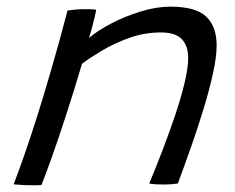

<svg xmlns="http://www.w3.org/2000/svg" viewBox="-20 -550 705 577"><path d="M104.5 6Q96.5 6.5 86 6.8Q75.5 7 65 6.5Q54 6.5 41.2 5.5Q28.5 4.5 21 4Q37 -38 53.8 -86Q70.5 -134 89.8 -194.5Q109 -255 132.2 -334.5Q155.5 -414 183 -518.5Q193.5 -520 207.2 -521.2Q221 -522.5 236 -522.5Q245 -522.5 254 -522.2Q263 -522 269 -520.5Q268.5 -515 264.5 -498.5Q260.5 -482 255.8 -464.2Q251 -446.5 247.5 -436Q272 -457 313 -478.8Q354 -500.5 401.8 -515.2Q449.5 -530 492 -530Q568.5 -530 599.8 -500Q631 -470 631 -413.5Q631 -379 620.2 -330Q609.5 -281 592.2 -224.2Q575 -167.5 554.5 -109.2Q534 -51 514.5 1.5Q508 2.5 496.5 3.5Q485 4.5 471.5 4.5Q458.5 4.5 447.2 3.8Q436 3 428.5 1.5Q447.5 -44 467.8 -96.8Q488 -149.5 505.8 -202Q523.5 -254.5 534.5 -300Q545.5 -345.5 545.5 -375.5Q545.5 -412 526.5 -432.2Q507.5 -452.5 463.5 -452.5Q414 -452.5 368.2 -436Q322.5 -419.5 285.8 -397.5Q249 -375.5 226.5 -358.5Q201 -272.5 177.2 -199.8Q153.5 -127 134.5 -74Q115.5 -21 104.5 6Z"/></svg>

Font: Grandstander Thin Light
Style: Italic
Weight: 300
Italic angle: -15°
Version: Version 1.200